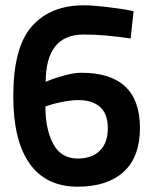

<svg xmlns="http://www.w3.org/2000/svg" viewBox="-20 -692 570 723"><path d="M483 -650 472 -547Q374 -562 295 -562Q153 -562 152 -384L172 -392Q193 -400 226.5 -409Q260 -418 286 -418Q507 -418 507 -210Q507 -101 445.5 -45Q384 11 273 11Q153 11 91.5 -76Q30 -163 30 -329Q30 -514 100 -593Q170 -672 295 -672Q328 -672 375 -666.5Q422 -661 452 -656ZM276 -315Q249 -315 218 -309Q187 -303 169 -297L151 -291Q151 -205 180.5 -150Q210 -95 273 -95Q326 -95 356 -124.5Q386 -154 386 -210Q386 -263 357 -289Q328 -315 276 -315Z"/></svg>

Font: TypoPRO Titillium Maps
Style: 800 wt
Weight: 800
Designer: Campivisivi
Foundry: Accademia di Belle Arti di Urbino and students of MA course of Visual design
Version: Version 001.001